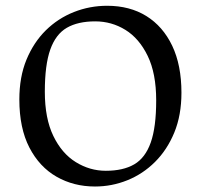

<svg xmlns="http://www.w3.org/2000/svg" viewBox="-20 -644 706 675"><path d="M313.9 11.7Q239.1 11.7 178.9 -22.7Q118.6 -57.1 83.3 -125.3Q48 -193.6 48 -294.4Q48 -373.4 73.1 -434.3Q98.3 -495.2 141.2 -537.5Q184.2 -579.7 239.9 -601.7Q295.5 -623.7 356.7 -623.7Q436.2 -623.7 494.5 -587.6Q552.8 -551.4 585.4 -483.2Q617.9 -414.9 617.9 -318Q617.9 -239.1 592.8 -178.1Q567.7 -117.2 524.9 -74.6Q482.1 -32.1 427.5 -10.2Q373 11.7 313.9 11.7ZM351.9 -43.6Q413.1 -43.6 452 -66.3Q490.8 -88.9 510 -143Q529.1 -197.1 529.1 -291.1Q529.1 -386.1 499.2 -447.5Q469.4 -509 420.8 -539Q372.3 -568.9 314.6 -568.9Q254 -568.9 214.9 -546.3Q175.9 -523.6 156.8 -469.9Q137.6 -416.2 137.6 -321.6Q137.6 -227.7 167.5 -166.1Q197.3 -104.4 246.6 -74Q295.8 -43.6 351.9 -43.6Z"/></svg>

Font: Ancizar Serif Light
Style: Regular
Weight: 300
Designer: Cesar Puertas, Viviana Monsalve, Julian Moncada, Julian Prieto, Jose Castro, Felipe Aragon, Mariel Hernandez, Sara Alarc
Version: Version 8.100